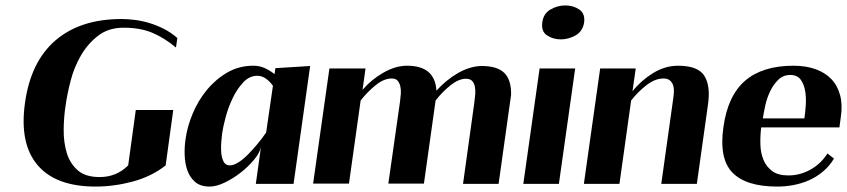

<svg xmlns="http://www.w3.org/2000/svg" viewBox="-20 -677 3119 707"><path d="M590 -68Q538 -27 469 -8.5Q400 10 332 10Q185 10 118 -69.5Q51 -149 72 -298Q93 -450 184.5 -528.5Q276 -607 428 -607Q448 -607 474 -604Q500 -601 527.5 -593Q555 -585 582 -571.5Q609 -558 633 -537L628 -502Q586 -537 541.5 -556Q497 -575 435 -575Q380 -575 342 -546Q304 -517 278.5 -473.5Q253 -430 240 -379.5Q227 -329 221 -285Q215 -245 214.5 -199.5Q214 -154 225.5 -115Q237 -76 265.5 -50.5Q294 -25 347 -25Q409 -25 452 -68L480 -272H618Z M663 -163Q669 -209 689 -257.5Q709 -306 741.5 -345.5Q774 -385 817 -410Q860 -435 913 -435Q936 -435 955.5 -426Q975 -417 991 -404L994 -426L1122 -434L1061 0H922L941 -136Q937 -115 916 -89.5Q895 -64 867 -42Q839 -20 808 -5Q777 10 752 10Q718 10 698.5 -7Q679 -24 670 -49.5Q661 -75 660 -105.5Q659 -136 663 -163ZM798 -186Q797 -176 795 -156Q793 -136 794.5 -116.5Q796 -97 803 -82.5Q810 -68 826 -68Q840 -68 857 -78.5Q874 -89 891.5 -106.5Q909 -124 927 -145.5Q945 -167 960 -189L985 -361Q974 -377 959 -387.5Q944 -398 928 -398Q898 -398 875 -373Q852 -348 836 -314Q820 -280 810.5 -244Q801 -208 798 -186Z M1193 -425H1326L1315 -346Q1346 -383 1391 -409Q1436 -435 1479 -435Q1582 -435 1587 -343Q1604 -362 1624 -378.5Q1644 -395 1665.5 -407.5Q1687 -420 1710 -427Q1733 -434 1754 -434Q1811 -434 1837 -408.5Q1863 -383 1862 -328L1816 0H1685L1727 -302Q1729 -316 1730 -331Q1731 -346 1728.5 -358.5Q1726 -371 1718.5 -379Q1711 -387 1696 -387Q1669 -387 1639 -363Q1609 -339 1584 -307L1541 -1H1410L1453 -303Q1455 -317 1456 -332Q1457 -347 1454 -359.5Q1451 -372 1444 -380Q1437 -388 1422 -388Q1394 -388 1363.5 -363.5Q1333 -339 1308 -307L1265 -1H1133Z M2062 -657Q2033 -657 2007 -642Q1981 -627 1977 -595Q1972 -562 1994 -547Q2016 -532 2045 -532Q2074 -532 2100 -547Q2126 -562 2131 -595Q2135 -627 2113 -642Q2091 -657 2062 -657ZM2098 -425 2038 0H1907L1967 -425Z M2190 -425H2321L2309 -341Q2341 -381 2385 -408Q2429 -435 2477 -435Q2550 -435 2573.5 -398Q2597 -361 2587 -292L2546 0H2415L2459 -314Q2461 -326 2461.5 -339.5Q2462 -353 2458.5 -363.5Q2455 -374 2446.5 -381Q2438 -388 2423 -388Q2393 -388 2362 -364.5Q2331 -341 2304 -307L2261 0H2130Z M2902 -435Q2947 -435 2982.5 -422.5Q3018 -410 3041 -386Q3064 -362 3073.5 -326.5Q3083 -291 3076 -245L3071 -208H2783Q2779 -177 2780 -145Q2781 -113 2791.5 -88Q2802 -63 2823.5 -47Q2845 -31 2883 -31Q2926 -31 2964.5 -52.5Q3003 -74 3027 -112L3051 -93Q3034 -65 3010 -45Q2986 -25 2958.5 -13Q2931 -1 2901.5 4.5Q2872 10 2842 10Q2727 10 2677 -41.5Q2627 -93 2644 -210Q2660 -325 2724 -380Q2788 -435 2902 -435ZM2942 -241Q2945 -261 2947 -288.5Q2949 -316 2945 -341Q2941 -366 2928.5 -383.5Q2916 -401 2890 -401Q2864 -401 2846 -383.5Q2828 -366 2816 -341Q2804 -316 2798 -288.5Q2792 -261 2789 -241Z"/></svg>

Font: Gamine
Style: Bold Italic
Weight: 700
Designer: Tapiwanashe Sebastian Garikayi
Version: Version 1.000